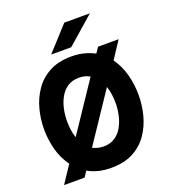

<svg xmlns="http://www.w3.org/2000/svg" viewBox="-163 -1042 1047 1174"><g transform="rotate(-20 360.0 -454.5)"><path d="M50.5 12 125 -100Q86 -153.5 69 -218.5Q52 -283.5 52 -350Q52 -415 68.8 -479Q85.5 -543 121.8 -595.8Q158 -648.5 217 -680.2Q276 -712 360 -712Q404.5 -712 441.8 -702.5Q479 -693 511 -676L535 -712H669L595.5 -600.5Q633.5 -547.5 650.5 -482.5Q667.5 -417.5 667.5 -350Q667.5 -285 651 -221Q634.5 -157 598.5 -104.2Q562.5 -51.5 503.8 -19.8Q445 12 360 12Q314 12 276.5 2.5Q239 -7 208.5 -24.5L184 12ZM217 -238.5 430 -556Q416 -564.5 398.5 -569.2Q381 -574 360 -574Q315 -574 284.5 -553.2Q254 -532.5 235.8 -499Q217.5 -465.5 209.2 -426.2Q201 -387 201 -350Q201 -322.5 204.5 -294Q208 -265.5 217 -238.5ZM360 -127Q404 -127 434.2 -147.5Q464.5 -168 483 -201.5Q501.5 -235 510 -274.2Q518.5 -313.5 518.5 -350Q518.5 -378 515 -406.5Q511.5 -435 502 -462L289 -144Q303.5 -136.5 321.2 -131.8Q339 -127 360 -127ZM249.5 -765 391.5 -921H558L380 -765Z"/></g></svg>

Font: Overpass ExtraBold
Style: Regular
Weight: 800
Designer: Delve Withrington, Dave Bailey, Thomas Jockin
Foundry: Delve Fonts LLC
Version: Version 4.000; ttfautohint (v1.8.3)